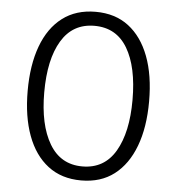

<svg xmlns="http://www.w3.org/2000/svg" viewBox="-52 -759 754 819"><g transform="rotate(5 325.0 -349.0)"><path d="M325 12Q241 12 183 -32.5Q125 -77 95 -158Q65 -239 65 -349Q65 -460 95 -541Q125 -622 183 -666Q241 -710 325 -710Q409 -710 466.5 -666Q524 -622 554.5 -541.5Q585 -461 585 -349Q585 -238 554.5 -157Q524 -76 466.5 -32Q409 12 325 12ZM325 -48Q419 -48 466.5 -129Q514 -210 514 -349Q514 -490 466.5 -570Q419 -650 325 -650Q232 -650 184 -570Q136 -490 136 -349Q136 -210 184 -129Q232 -48 325 -48Z"/></g></svg>

Font: Azeret Mono Thin ExtraLight
Style: Regular
Weight: 250
Version: Version 1.002